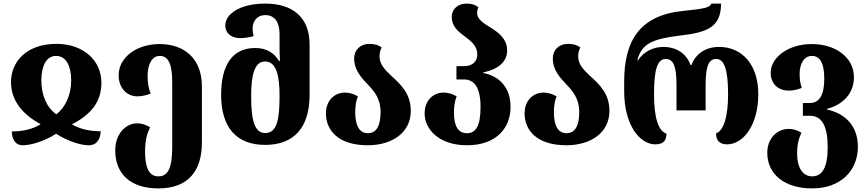

<svg xmlns="http://www.w3.org/2000/svg" viewBox="-20 -794 4829 1068"><path d="M107 14C148 14 222 -5 292 -50C361 -6 432 14 473 14C523 14 539 -26 540 -64C487 -64 433 -72 380 -102C483 -156 544 -224 544 -334C544 -456 446 -550 294 -550C132 -550 41 -456 41 -334C44 -229 108 -157 206 -103C156 -72 99 -63 46 -63C46 -25 62 14 107 14ZM293 -158C238 -198 210 -267 210 -347C210 -424 236 -483 292 -483C349 -483 376 -424 376 -347C376 -270 346 -198 293 -158Z M861 254C1032 254 1103 151 1103 -1V-314C1103 -470 1003 -549 868 -549C740 -549 640 -475 640 -375C640 -308 682 -258 745 -258C767 -258 792 -264 818 -273C806 -303 801 -335 801 -371C801 -430 822 -483 869 -483C918 -483 938 -434 938 -336V23C938 138 916 187 861 187C807 187 787 136 787 49C787 -16 799 -54 815 -86C792 -100 768 -108 744 -108C677 -108 621 -47 621 42C621 173 705 254 861 254Z M1455 12C1614 12 1702 -83 1702 -266V-547C1702 -702 1603 -774 1456 -774C1319 -774 1233 -719 1233 -651C1233 -620 1256 -582 1317 -582C1339 -582 1367 -586 1391 -593C1387 -607 1385 -620 1385 -633C1385 -676 1409 -710 1456 -710C1509 -710 1535 -669 1535 -605V-566C1535 -534 1535 -485 1537 -455H1532C1506 -496 1468 -527 1399 -527C1270 -527 1210 -428 1210 -267C1210 -85 1295 12 1455 12ZM1455 -54C1397 -54 1377 -122 1377 -260C1377 -380 1397 -452 1454 -452C1520 -452 1535 -367 1535 -260C1535 -124 1519 -54 1455 -54Z M2026 14C2161 14 2265 -56 2265 -177C2265 -275 2207 -326 2158 -371C2123 -404 2091 -435 2091 -481C2091 -497 2095 -514 2103 -530C2087 -542 2067 -550 2035 -550C1984 -550 1950 -516 1950 -469C1950 -405 1989 -363 2026 -324C2062 -286 2097 -245 2097 -171C2097 -96 2075 -53 2026 -53C1979 -53 1956 -96 1956 -169C1956 -203 1960 -232 1971 -258C1950 -271 1923 -279 1899 -279C1840 -279 1793 -235 1793 -163C1793 -73 1857 14 2026 14Z M2577 14C2746 14 2820 -87 2820 -199C2820 -308 2757 -371 2668 -388V-391C2757 -410 2801 -454 2801 -513C2801 -581 2749 -616 2702 -645C2666 -667 2634 -689 2634 -721C2634 -732 2636 -742 2641 -754C2625 -766 2607 -774 2576 -774C2529 -774 2493 -746 2493 -699C2493 -647 2529 -618 2566 -591C2601 -565 2635 -538 2635 -491C2635 -451 2607 -426 2561 -426H2519V-352H2561C2619 -352 2653 -306 2653 -199C2653 -95 2628 -53 2577 -53C2529 -53 2505 -92 2505 -169C2505 -204 2510 -232 2520 -258C2499 -271 2472 -279 2448 -279C2389 -279 2342 -235 2342 -163C2342 -74 2423 14 2577 14Z M3131 14C3266 14 3370 -56 3370 -177C3370 -275 3312 -326 3263 -371C3228 -404 3196 -435 3196 -481C3196 -497 3200 -514 3208 -530C3192 -542 3172 -550 3140 -550C3089 -550 3055 -516 3055 -469C3055 -405 3094 -363 3131 -324C3167 -286 3202 -245 3202 -171C3202 -96 3180 -53 3131 -53C3084 -53 3061 -96 3061 -169C3061 -203 3065 -232 3076 -258C3055 -271 3028 -279 3004 -279C2945 -279 2898 -235 2898 -163C2898 -73 2962 14 3131 14Z M3625 9C3672 9 3687 -14 3687 -51C3641 -65 3618 -142 3618 -270C3618 -405 3636 -466 3683 -466C3727 -466 3743 -423 3743 -321V-180H3905V-321C3905 -423 3921 -466 3964 -466C4008 -466 4030 -408 4030 -270C4030 -146 4006 -67 3963 -52C3963 -16 3980 9 4024 9C4115 9 4198 -99 4198 -270C4198 -437 4106 -533 3980 -533C3906 -533 3850 -496 3826 -432H3821C3799 -496 3743 -533 3669 -533C3619 -533 3561 -510 3529 -458H3525C3548 -549 3605 -577 3762 -596C3918 -614 3990 -644 3991 -774H3937C3929 -751 3895 -745 3777 -733C3538 -708 3452 -567 3452 -341V-286C3452 -98 3539 9 3625 9Z M4498 254C4657 254 4752 154 4752 23C4752 -107 4666 -167 4579 -185V-188C4667 -211 4730 -272 4730 -365C4730 -472 4631 -549 4495 -549C4368 -549 4267 -477 4267 -389C4267 -329 4307 -290 4368 -290C4390 -290 4415 -295 4440 -305C4431 -332 4428 -350 4428 -385C4428 -432 4449 -483 4496 -483C4545 -483 4565 -435 4565 -356C4565 -267 4539 -221 4484 -221H4446V-150H4485C4552 -150 4584 -93 4584 25C4584 137 4554 187 4498 187C4444 187 4414 137 4414 61C4414 7 4423 -23 4438 -56C4415 -70 4391 -77 4367 -77C4302 -77 4248 -24 4248 56C4248 173 4341 254 4498 254Z"/></svg>

Font: Noto Serif Georgian SemiCondensed ExtraBold
Style: Regular
Weight: 800
Width: 4
Designer: Monotype Design Team, Akaki Razmadze
Foundry: Google LLC
Version: Version 2.003